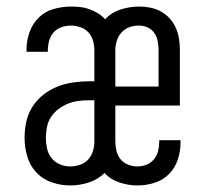

<svg xmlns="http://www.w3.org/2000/svg" viewBox="-20 -558 640 586"><path d="M194 8Q166 8 138 -1.5Q110 -11 90.5 -32Q71 -53 63 -81Q55 -109 55 -138Q55 -163 60.5 -187.5Q66 -212 79.5 -233Q93 -254 113 -269.5Q133 -285 156 -294Q179 -303 204 -306.5Q229 -310 254 -310H268V-404Q268 -419 264 -433.5Q260 -448 250 -459Q240 -470 225.5 -475Q211 -480 197 -480Q182 -480 167.5 -475Q153 -470 143.5 -459Q134 -448 130 -433.5Q126 -419 126 -404Q126 -403 126 -402Q126 -401 126 -400H61Q61 -401 61 -403Q61 -405 61 -407Q61 -434 70 -459.5Q79 -485 98 -504Q117 -523 143.5 -530.5Q170 -538 197 -538Q211 -538 225 -536.5Q239 -535 253 -530Q267 -525 279 -517.5Q291 -510 301 -499Q320 -520 348 -529Q376 -538 405 -538Q422 -538 439.5 -534.5Q457 -531 472 -522.5Q487 -514 498.5 -501Q510 -488 517 -472Q524 -456 526.5 -438.5Q529 -421 529 -404V-236H332V-126Q332 -112 335.5 -97.5Q339 -83 348 -72Q357 -61 371 -55.5Q385 -50 399 -50Q414 -50 427.5 -55.5Q441 -61 450 -72Q459 -83 462.5 -97Q466 -111 466 -126Q466 -127 466 -128Q466 -129 466 -130H531Q531 -128 531 -126.5Q531 -125 531 -123Q531 -96 522.5 -70.5Q514 -45 495.5 -26.5Q477 -8 451.5 0Q426 8 399 8Q372 8 344.5 -1Q317 -10 299 -30Q279 -10 251 -1Q223 8 194 8ZM332 -294H464V-404Q464 -418 461.5 -431.5Q459 -445 451.5 -456.5Q444 -468 431 -474Q418 -480 404 -480Q389 -480 375 -475Q361 -470 351 -459Q341 -448 336.5 -433.5Q332 -419 332 -404ZM194 -50Q209 -50 224 -55Q239 -60 249 -71Q259 -82 263.5 -96.5Q268 -111 268 -126V-252H254Q237 -252 220.5 -250Q204 -248 188.5 -242Q173 -236 159 -225.5Q145 -215 136 -201.5Q127 -188 123.5 -171Q120 -154 120 -138Q120 -121 123.5 -105Q127 -89 137 -76Q147 -63 162.5 -56.5Q178 -50 194 -50Z"/></svg>

Font: Iosevka Curly Slab LtEx
Style: Regular
Weight: 300
Width: 7
Monospace: yes
Designer: Belleve Invis
Foundry: Belleve Invis
Version: Version 11.1.0; ttfautohint (v1.8.3)